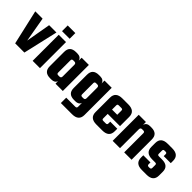

<svg xmlns="http://www.w3.org/2000/svg" viewBox="93 -1557 2579 2579"><g transform="rotate(45 1382.5 -268.0)"><path d="M141 -495 203 -140 265 -495H404L290 0H115L2 -495Z M444 -561V-669H589V-561ZM586 0H447V-495H586Z M883 -495H1020V0H881V-49Q866 0 802 0H778Q661 0 661 -111V-384Q661 -495 778 -495H802Q869 -495 883 -439ZM828 -105H851Q881 -105 881 -137V-358Q881 -390 851 -390H828Q801 -390 801 -365V-130Q801 -105 828 -105Z M1317 -495H1454V22Q1454 133 1328 133H1116V31H1288Q1315 31 1315 6V-70Q1300 -21 1236 -21H1212Q1095 -21 1095 -132V-384Q1095 -495 1212 -495H1236Q1303 -495 1317 -439ZM1262 -126H1285Q1315 -126 1315 -158V-358Q1315 -390 1285 -390H1262Q1235 -390 1235 -365V-151Q1235 -126 1262 -126Z M1657 -495H1770Q1897 -495 1897 -384V-209H1664V-124Q1664 -111 1670 -105.5Q1676 -100 1691 -100H1736Q1750 -100 1756 -106Q1762 -112 1762 -126V-159H1896V-111Q1896 0 1769 0H1657Q1531 0 1531 -111V-384Q1531 -495 1657 -495ZM1664 -291H1763V-371Q1763 -384 1757 -389.5Q1751 -395 1737 -395H1691Q1676 -395 1670 -389.5Q1664 -384 1664 -371Z M2184 -495H2209Q2326 -495 2326 -384V0H2186V-365Q2186 -390 2159 -390H2135Q2106 -390 2106 -358V0H1967V-495H2104V-439Q2118 -495 2184 -495Z M2601 -119V-175Q2601 -188 2595 -193.5Q2589 -199 2574 -199H2517Q2392 -199 2392 -309V-384Q2392 -495 2519 -495H2604Q2731 -495 2731 -384V-340H2597V-376Q2597 -389 2591 -394.5Q2585 -400 2570 -400H2555Q2540 -400 2534 -394.5Q2528 -389 2528 -376V-316Q2528 -303 2534 -297.5Q2540 -292 2555 -292H2612Q2737 -292 2737 -183V-111Q2737 0 2610 0H2521Q2395 0 2395 -111V-154H2531V-119Q2531 -94 2557 -94H2574Q2601 -94 2601 -119Z"/></g></svg>

Font: Teko Semibold
Style: Regular
Weight: 600
Designer: Manushi Parikh, Jonny Pinhorn
Foundry: Indian Type Foundry
Version: Version 1.105;PS 1.0;hotconv 1.0.78;makeotf.lib2.5.61930; tt